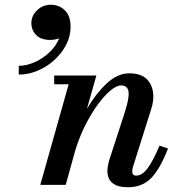

<svg xmlns="http://www.w3.org/2000/svg" viewBox="-20 -778 787 808"><path d="M269 -423.5H208V-460H385.5L346 -320.5Q383 -383.5 428.8 -426.5Q474.5 -469.5 524 -469.5Q589 -469.5 612.5 -425.5Q636 -381.5 616.5 -319.5L539.5 -75.5Q536.5 -66 536.5 -57Q536.5 -39 553 -39Q577.5 -39 600 -68.2Q622.5 -97.5 651.5 -165L687 -153Q652.5 -64.5 614.8 -27.2Q577 10 519 10Q432 10 432 -59Q432 -69 434.5 -82Q437 -95 439.5 -103.5L506 -308Q524.5 -366 520.8 -392.2Q517 -418.5 489.5 -418.5Q470.5 -418.5 444.5 -396.8Q418.5 -375 390.8 -337Q363 -299 338.2 -249.5Q313.5 -200 296.5 -144L256.5 0H149.5ZM112 -681Q112 -711.5 136 -734.8Q160 -758 194 -758Q229 -758 253 -734.5Q277 -711 277 -666Q277 -625 258 -588.8Q239 -552.5 207.5 -524.2Q176 -496 137.2 -480Q98.5 -464 59 -464V-501Q91 -501 125.2 -516Q159.5 -531 187.5 -557.2Q215.5 -583.5 229 -616.5Q210 -610 191 -610Q152 -610 132 -630.8Q112 -651.5 112 -681Z"/></svg>

Font: Bodoni* 06pt Medium
Style: Italic
Weight: 500
Italic angle: -13°
Version: Version 2.3